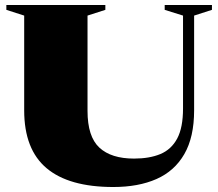

<svg xmlns="http://www.w3.org/2000/svg" viewBox="-20 -735 876 770"><path d="M714 -300V-672.5L640.5 -695.5V-715H830V-695.5L758.5 -672.5V-292.5Q758.5 -185 719.2 -117Q680 -49 607.5 -17Q535 15 434.5 15Q256.5 15 166.8 -60.5Q77 -136 77 -292.5V-672.5L5.5 -695.5V-715H402.5V-695.5L331 -672.5V-290.5Q331 -187 378.5 -143Q426 -99 517.5 -99Q579.5 -99 623.2 -117.2Q667 -135.5 690.5 -179.2Q714 -223 714 -300Z"/></svg>

Font: Newsreader 72pt ExtraBold
Style: Regular
Weight: 800
Designer: Hugues Gentile
Foundry: Production Type
Version: Version 1.003; ttfautohint (v1.8.3)